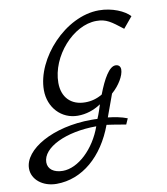

<svg xmlns="http://www.w3.org/2000/svg" viewBox="-190 -721 968 1114"><g transform="rotate(-10 294.5 -163.5)"><path d="M525 8C490 -6 448 -13 412 -17C418 -35 426 -57 460 -149C505 -188 537 -242 537 -278C537 -296 526 -307 508 -307C471 -307 434 -243 400 -154C368 -135 335 -126 299 -126C215 -126 164 -179 164 -264C164 -420 306 -580 443 -580C502 -580 528 -559 595 -507L649 -572C618 -606 547 -638 468 -638C270 -638 74 -423 74 -237C74 -134 147 -57 243 -57C292 -57 338 -72 380 -100C379 -96 362 -42 351 -19C339 -20 327 -20 316 -20C87 -20 -90 84 -90 196C-90 261 -28 311 53 311C205 311 332 200 397 24C408 25 451 32 510 42ZM102 243C49 243 15 218 15 178C15 91 157 22 337 22C292 149 192 243 102 243Z"/></g></svg>

Font: Marck Script
Style: Regular
Weight: 400
Designer: Denis Masharov, Marck Fogel
Foundry: Denis Masharov
Version: Version 1.002